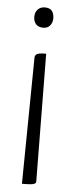

<svg xmlns="http://www.w3.org/2000/svg" viewBox="-52 -537 291 764"><g transform="rotate(5 93.5 -155.5)"><path d="M66 198 72 -305Q72 -314 77 -318.5Q82 -323 91.5 -324.5Q101 -326 117 -326L122 185Q122 190 116.5 193Q111 196 99 197Q87 198 66 198ZM96 -428Q76 -428 66.5 -439.5Q57 -451 57 -468Q57 -486 67.5 -497.5Q78 -509 96 -509Q116 -509 124.5 -498Q133 -487 133 -468Q133 -452 123.5 -440Q114 -428 96 -428Z"/></g></svg>

Font: Yanone Kaffeesatz Light
Style: Regular
Weight: 300
Designer: Yanone (Cyrillic: Daniel Pouzeot, Huerta Tipografica, and Cyreal)
Foundry: Yanone
Version: Version 2.003